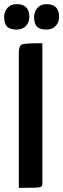

<svg xmlns="http://www.w3.org/2000/svg" viewBox="-61 -909 306 929"><path d="M-41 -827Q-41 -853 -24.5 -871Q-8 -889 20 -889Q81 -889 81 -827Q81 -801 64.5 -783.5Q48 -766 20 -766Q-14 -766 -27.5 -781Q-41 -796 -41 -827ZM104 -827Q104 -853 120.5 -871Q137 -889 164 -889Q225 -889 225 -827Q225 -801 208.5 -783.5Q192 -766 164 -766Q130 -766 117 -781Q104 -796 104 -827ZM30 -651Q30 -688 45 -694Q60 -700 144 -700V-20Q144 -5 129.5 -2.5Q115 0 30 0Z"/></svg>

Font: Yanone Kaffeesatz Bold
Style: Regular
Weight: 700
Designer: Yanone (Cyrillic: Daniel Pouzeot)
Foundry: Yanone
Version: Version 1.003;PS 001.003;hotconv 1.0.88;makeotf.lib2.5.64775